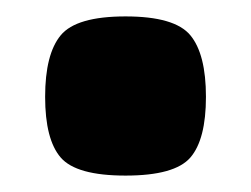

<svg xmlns="http://www.w3.org/2000/svg" viewBox="-20 -208 306 234"><path d="M35 -90Q35 -142 54 -165Q73 -188 133 -188Q193 -188 212 -165Q231 -142 231 -90Q231 -38 212 -16Q193 6 133 6Q73 6 54 -16Q35 -38 35 -90Z"/></svg>

Font: Changa
Style: Bold
Weight: 700
Designer: Eduardo Rodriguez Tunni
Foundry: Eduardo Rodriguez Tunni
Version: Version 3.002; ttfautohint (v1.8.2)